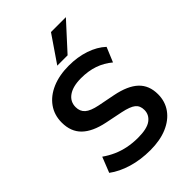

<svg xmlns="http://www.w3.org/2000/svg" viewBox="-269 -1056 1184 1184"><g transform="rotate(-45 322.5 -464.5)"><path d="M324 10Q239 10 167.5 -11.5Q96 -33 45 -71L85 -172Q119 -148 156 -131.5Q193 -115 235 -106.5Q277 -98 324 -98Q403 -98 438 -124Q473 -150 473 -192Q473 -229 449 -248.5Q425 -268 363 -281L250 -304Q153 -324 105 -371Q57 -418 57 -497Q57 -563 92 -612Q127 -661 190 -688Q253 -715 337 -715Q412 -715 476 -693.5Q540 -672 583 -632L543 -536Q500 -572 449 -589.5Q398 -607 335 -607Q264 -607 224.5 -579.5Q185 -552 185 -504Q185 -467 209.5 -445Q234 -423 293 -411L405 -389Q505 -369 553 -323.5Q601 -278 601 -201Q601 -138 567 -90.5Q533 -43 471 -16.5Q409 10 324 10ZM286 -765 405 -939H535L376 -765Z"/></g></svg>

Font: Mulish ExtraLight
Style: Regular
Weight: 200
Designer: Vernon Adams
Foundry: Vernon Adams
Version: Version 3.603